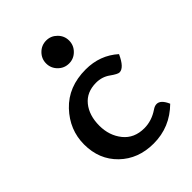

<svg xmlns="http://www.w3.org/2000/svg" viewBox="-189 -723 822 822"><g transform="rotate(-45 222.0 -312.0)"><path d="M252.9 6.8Q159.7 6.8 99.4 -51.5Q39.1 -109.9 39.1 -201.2Q39.1 -289.6 102.5 -356.7Q166 -423.8 271 -423.8Q357.4 -423.8 418.5 -369.1Q392.6 -312 364.7 -312Q354 -312 326.2 -332Q298.3 -352.1 262.7 -352.1Q205.1 -352.1 173.6 -313Q142.1 -273.9 142.1 -211.9Q142.1 -152.3 176 -110.1Q210 -67.9 271 -67.9Q315.9 -67.9 356.9 -95.7Q369.6 -104.5 381.3 -104.5Q405.8 -104.5 423.3 -64Q351.6 6.8 252.9 6.8ZM239.3 -491.7Q210.4 -491.7 189.9 -512.2Q169.4 -532.7 169.4 -561.5Q169.4 -589.8 189.9 -610.4Q210.4 -630.9 239.3 -630.9Q267.6 -630.9 288.1 -610.4Q308.6 -589.8 308.6 -561.5Q308.6 -532.7 288.1 -512.2Q267.6 -491.7 239.3 -491.7Z"/></g></svg>

Font: Bainsley
Style: Regular
Weight: 400
Designer: Paul James MIller
Foundry: High-Logic / Made with FontCreator
Version: Version 1.411;March 28, 2021;FontCreator 13.0.0.2683 64-bit